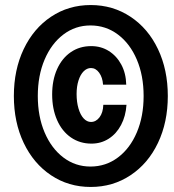

<svg xmlns="http://www.w3.org/2000/svg" viewBox="-20 -730 690 762"><path d="M187 -355Q187 -412 206.5 -455.5Q226 -499 261 -523Q296 -547 342 -547Q381 -547 412 -527.5Q443 -508 461.5 -473.5Q480 -439 481 -394H389Q387 -423 373.5 -441.5Q360 -460 341 -460Q325 -460 312 -447Q299 -434 291.5 -410.5Q284 -387 284 -357Q284 -325 291.5 -299.5Q299 -274 312 -260Q325 -246 341 -246Q361 -246 375 -264.5Q389 -283 390 -314H482Q479 -269 460.5 -234Q442 -199 411.5 -179.5Q381 -160 343 -160Q297 -160 261.5 -184.5Q226 -209 206.5 -253.5Q187 -298 187 -355ZM340 -710Q428 -710 498 -663.5Q568 -617 607 -535Q646 -453 646 -349Q646 -245 607 -163Q568 -81 498 -34.5Q428 12 340 12Q252 12 182.5 -34.5Q113 -81 74 -163Q35 -245 35 -349Q35 -453 74 -535Q113 -617 182.5 -663.5Q252 -710 340 -710ZM339 -69Q400 -69 448 -105Q496 -141 523 -204.5Q550 -268 550 -349Q550 -430 523 -493.5Q496 -557 448 -593Q400 -629 339 -629Q279 -629 231.5 -593Q184 -557 157 -493.5Q130 -430 130 -349Q130 -268 157 -204.5Q184 -141 231.5 -105Q279 -69 339 -69Z"/></svg>

Font: Azeret Mono ExtraBold
Style: Italic
Weight: 800
Italic angle: -12°
Designer: Martin Vácha
Foundry: Displaay
Version: Version 1.000; Glyphs 3.0.3, build 3074